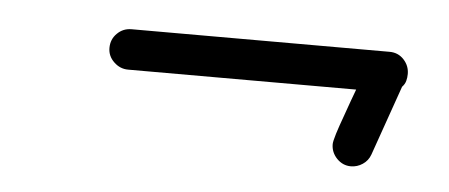

<svg xmlns="http://www.w3.org/2000/svg" viewBox="-26 -429 482 206"><g transform="rotate(5 214.5 -326.0)"><path d="M87.4 -366.7Q87.4 -376 93.8 -382.3Q100.1 -388.7 109.4 -388.7H387.2Q396.5 -388.7 402.6 -382.1Q408.7 -375.5 408.7 -366.7Q408.7 -362.8 407.7 -359.1Q406.7 -355.5 403.8 -352.5L377.4 -277.3Q375 -270.5 369.1 -266.6Q363.3 -262.7 356.4 -262.7Q347.7 -262.7 341.3 -269.3Q335 -275.9 335 -284.7Q335 -287.6 337.6 -296.1Q340.3 -304.7 343.8 -314.2Q347.2 -323.7 350.3 -332.5Q353.5 -341.3 355 -345.2H109.4Q100.6 -345.2 94 -351.6Q87.4 -357.9 87.4 -366.7Z"/></g></svg>

Font: Helvetia Verbundene
Style: Regular
Weight: 400
Designer: Peter Wiegel, original typeface by Carl Albert Fahrenwaldt 1901
Foundry: Peter Wiegel
Version: Version 2.000